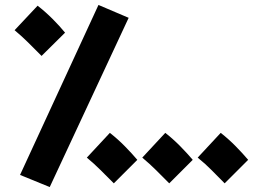

<svg xmlns="http://www.w3.org/2000/svg" viewBox="-20 -720 1049 776"><path d="M181 36 500 -648 378 -700 61 -13ZM148 -494 243 -588Q221 -615 192.5 -643.5Q164 -672 132 -697L39 -598Q71 -571 93.5 -548.5Q116 -526 148 -494ZM440 21 535 -74Q513 -100 484.5 -129Q456 -158 424 -183L331 -83Q363 -56 385.5 -33.5Q408 -11 440 21ZM664 21 759 -74Q737 -100 708.5 -129Q680 -158 648 -183L555 -83Q587 -56 609.5 -33.5Q632 -11 664 21ZM888 21 983 -74Q961 -100 932.5 -129Q904 -158 872 -183L779 -83Q812 -56 834 -33.5Q856 -11 888 21Z"/></svg>

Font: Noto Sans Arabic Extra
Style: Regular
Weight: 800
Designer: Nadine Chahine - Monotype Design Team
Foundry: Monotype Imaging Inc.
Version: Version 1.902